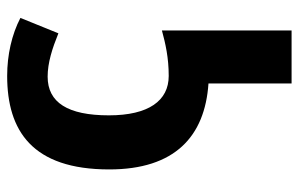

<svg xmlns="http://www.w3.org/2000/svg" viewBox="-169 -425 834 536"><g transform="rotate(-90 248.0 -157.0)"><path d="M304 -554C151 -554 43 -484 43 -269C43 -86 135 -2 283 8V240H431V-122C394 -112 355 -103 304 -103C235 -103 194 -159 194 -270C194 -385 230 -441 302 -441C341 -441 381 -428 423 -411L466 -517C420 -541 363 -554 304 -554Z"/></g></svg>

Font: Noto Sans Display
Style: Bold
Weight: 700
Designer: Monotype Design Team
Foundry: Monotype Imaging Inc.
Version: Version 1.900